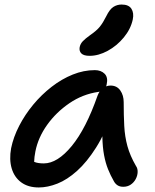

<svg xmlns="http://www.w3.org/2000/svg" viewBox="-20 -816 681 846"><path d="M151 10Q104 10 73.5 -12.5Q43 -35 31.5 -74Q20 -113 29 -163Q39 -212 64.5 -261.5Q90 -311 126.5 -355Q163 -399 207.5 -433.5Q252 -468 300.5 -487.5Q349 -507 398 -507Q425 -507 441 -491Q457 -475 450 -444Q448 -431 438.5 -422Q429 -413 413 -411Q344 -401 285.5 -361Q227 -321 187.5 -265.5Q148 -210 136 -149Q131 -124 130.5 -103.5Q130 -83 138 -51L97 -131Q116 -109 131.5 -102.5Q147 -96 173 -96Q233 -96 296 -172.5Q359 -249 410 -395Q418 -416 433.5 -427.5Q449 -439 467 -439Q495 -439 510 -417.5Q525 -396 525 -366Q525 -308 527.5 -261Q530 -214 541.5 -172Q553 -130 579 -85Q587 -74 586.5 -58Q586 -42 578 -27Q570 -12 556 -2.5Q542 7 523 7Q508 7 498 0.5Q488 -6 482 -17Q467 -43 456 -70.5Q445 -98 438.5 -132.5Q432 -167 431 -213.5Q430 -260 435 -323L477 -325Q444 -230 403.5 -166Q363 -102 319.5 -63Q276 -24 233 -7Q190 10 151 10ZM375 -570Q349 -570 338.5 -580.5Q328 -591 331 -608Q334 -623 345 -634.5Q356 -646 377 -661Q406 -681 420 -698.5Q434 -716 448 -744Q463 -775 479.5 -785.5Q496 -796 516 -796Q547 -796 559 -777.5Q571 -759 565 -730Q556 -688 525.5 -651Q495 -614 454.5 -592Q414 -570 375 -570Z"/></svg>

Font: Shantell Sans Medium
Style: Italic
Weight: 500
Italic angle: -11°
Designer: Stephen Nixon, Anya Danilova, Shantell Martin
Foundry: Arrow Type
Version: Version 1.011;[c5ecc13dd]